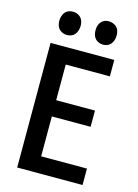

<svg xmlns="http://www.w3.org/2000/svg" viewBox="-126 -912 706 981"><g transform="rotate(15 227.0 -421.5)"><path d="M411.1 -86.9H168.9V-297.9H374V-383.8H168.9V-572.3H402.3V-659.2H65.4V0H411.1ZM191.4 -782.2Q191.4 -827.1 154.3 -839.8Q144.5 -842.8 135.7 -842.8Q96.7 -842.8 84 -807.6Q79.1 -795.9 79.1 -782.2Q79.1 -735.4 116.2 -722.7Q126 -719.7 134.8 -719.7Q172.9 -719.7 186.5 -754.9Q191.4 -767.6 191.4 -782.2ZM381.8 -782.2Q381.8 -828.1 343.8 -839.8Q334 -842.8 325.2 -842.8Q288.1 -842.8 274.4 -807.6Q270.5 -795.9 270.5 -782.2Q270.5 -735.4 307.6 -722.7Q316.4 -719.7 325.2 -719.7Q363.3 -719.7 377 -754.9Q381.8 -767.6 381.8 -782.2Z"/></g></svg>

Font: Yaldevi Colombo SemiBold
Style: Regular
Weight: 600
Designer: Sol Matas, Denzil Rajitha, Kosala Senevirathne and Pathum Egodawatta
Foundry: Mooniak
Version: Version 1.020 ; ttfautohint (v1.6)